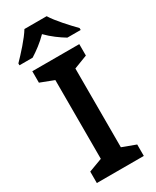

<svg xmlns="http://www.w3.org/2000/svg" viewBox="-246 -1093 862 1062"><g transform="rotate(-30 185.5 -562.0)"><path d="M256 -1031H114C87 -986 27 -921 -10 -883V-871H74C109 -893 149 -922 184 -958C219 -922 261 -892 296 -871H381V-883C345 -920 283 -986 256 -1031ZM335 -93V-166L249 -198V-701L335 -734V-807H35V-734L121 -701V-198L35 -166V-93Z"/></g></svg>

Font: Noto Sans Kannada UI SemiBold
Style: Regular
Weight: 600
Designer: Jelle Bosma - Monotype Design Team
Foundry: Monotype Imaging Inc.
Version: Version 2.005